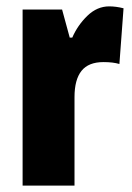

<svg xmlns="http://www.w3.org/2000/svg" viewBox="-20 -583 416 603"><path d="M368 -557 355 -382Q335 -388 305 -388Q258 -388 236 -360.5Q214 -333 214 -278V0H51V-553H175L199 -465H207Q224 -504 254.5 -533.5Q285 -563 323 -563Q344 -563 368 -557Z"/></svg>

Font: Noto Sans UI CondBlack
Style: Regular
Weight: 900
Width: 3
Designer: Monotype Design Team
Foundry: Monotype Imaging Inc.
Version: Version 1.001